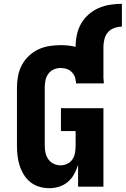

<svg xmlns="http://www.w3.org/2000/svg" viewBox="-20 -980 660 1008"><path d="M239 8Q212 8 186.5 0.5Q161 -7 140 -23.5Q119 -40 105 -63Q91 -86 83 -111Q75 -136 72 -162.5Q69 -189 69 -215V-520Q69 -550 74.5 -580Q80 -610 94 -637Q108 -664 130.5 -685.5Q153 -707 180 -720Q207 -733 237 -738Q267 -743 298 -743Q318 -743 338 -741Q358 -739 377 -734V-735Q377 -766 383.5 -797Q390 -828 405.5 -855.5Q421 -883 445 -904Q469 -925 497.5 -937.5Q526 -950 557.5 -955Q589 -960 620 -960V-840Q600 -840 580 -833Q560 -826 547 -811Q534 -796 528.5 -775.5Q523 -755 523 -735V-571Q524 -563 524.5 -556Q525 -549 525 -542H379Q379 -545 379 -548Q379 -551 379 -554H377V-561Q375 -575 368 -587Q361 -599 350 -607.5Q339 -616 325.5 -619.5Q312 -623 298 -623Q279 -623 261.5 -615Q244 -607 233 -591.5Q222 -576 218.5 -557.5Q215 -539 215 -520V-215Q215 -196 219 -177.5Q223 -159 234 -143.5Q245 -128 262.5 -120Q280 -112 299 -112Q317 -112 334 -120.5Q351 -129 361 -144.5Q371 -160 374 -178.5Q377 -197 377 -215V-292H300V-412H523V0H390V-114Q382 -89 369 -65.5Q356 -42 336 -25Q316 -8 290.5 0Q265 8 239 8Z"/></svg>

Font: Iosevka Curly Heavy Extended
Style: Regular
Weight: 900
Width: 7
Monospace: yes
Designer: Belleve Invis
Foundry: Belleve Invis
Version: Version 11.1.0; ttfautohint (v1.8.3)